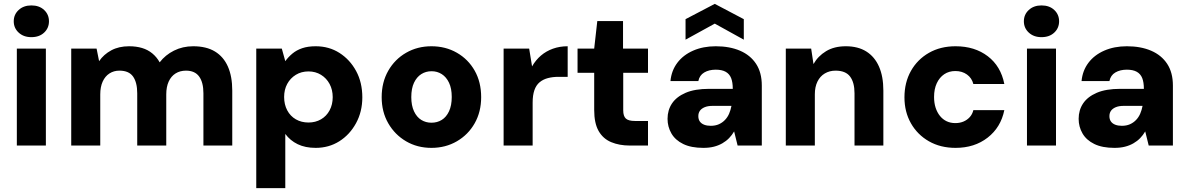

<svg xmlns="http://www.w3.org/2000/svg" viewBox="-20 -752 6139 992"><path d="M67 0V-501H217V0ZM142 -560Q102 -560 76.5 -583.5Q51 -607 51 -642Q51 -677 76.5 -700.5Q102 -724 142 -724Q183 -724 208 -700.5Q233 -677 233 -642Q233 -607 208 -583.5Q183 -560 142 -560Z M348 0V-501H479L492 -436Q516 -471 555 -492Q594 -513 647 -513Q684 -513 714 -504Q744 -495 767 -476Q790 -457 805 -430Q834 -468 879 -490.5Q924 -513 978 -513Q1046 -513 1090.5 -486Q1135 -459 1157.5 -408Q1180 -357 1180 -284V0H1031V-270Q1031 -326 1009 -356.5Q987 -387 941 -387Q910 -387 887 -372.5Q864 -358 851.5 -330.5Q839 -303 839 -264V0H689V-270Q689 -326 667.5 -356.5Q646 -387 597 -387Q568 -387 545.5 -372.5Q523 -358 510.5 -330.5Q498 -303 498 -264V0Z M1304 220V-501H1436L1454 -436Q1469 -457 1490.5 -475Q1512 -493 1541.5 -503Q1571 -513 1611 -513Q1680 -513 1734 -478.5Q1788 -444 1820 -385Q1852 -326 1852 -249Q1852 -175 1819.5 -115.5Q1787 -56 1733 -22Q1679 12 1611 12Q1557 12 1518 -7Q1479 -26 1454 -60V220ZM1574 -119Q1610 -119 1638.5 -135.5Q1667 -152 1683 -182Q1699 -212 1699 -250Q1699 -288 1683 -318Q1667 -348 1638.5 -365.5Q1610 -383 1574 -383Q1537 -383 1508.5 -365.5Q1480 -348 1464 -318.5Q1448 -289 1448 -251Q1448 -212 1464 -182Q1480 -152 1508.5 -135.5Q1537 -119 1574 -119Z M2209 12Q2136 12 2078 -22Q2020 -56 1986 -115Q1952 -174 1952 -250Q1952 -327 1986 -386.5Q2020 -446 2078.5 -479.5Q2137 -513 2209 -513Q2282 -513 2340.5 -479.5Q2399 -446 2432.5 -387Q2466 -328 2466 -250Q2466 -174 2432.5 -115Q2399 -56 2340.5 -22Q2282 12 2209 12ZM2209 -118Q2239 -118 2262.5 -132.5Q2286 -147 2300 -177Q2314 -207 2314 -251Q2314 -295 2300 -324.5Q2286 -354 2262.5 -369Q2239 -384 2210 -384Q2180 -384 2156.5 -369Q2133 -354 2119 -324.5Q2105 -295 2105 -250Q2105 -207 2119 -177Q2133 -147 2156.5 -132.5Q2180 -118 2209 -118Z M2582 0V-501H2714L2729 -409Q2748 -442 2775 -465Q2802 -488 2837 -500.5Q2872 -513 2913 -513V-355H2865Q2836 -355 2811 -348.5Q2786 -342 2768 -327Q2750 -312 2741 -286Q2732 -260 2732 -222V0Z M3234 0Q3180 0 3138 -17.5Q3096 -35 3073 -75Q3050 -115 3050 -184V-376H2964V-501H3050L3066 -643H3199V-501H3328V-376H3200V-182Q3200 -152 3213.5 -139.5Q3227 -127 3260 -127H3328V0Z M3614 12Q3551 12 3510 -8Q3469 -28 3449 -62.5Q3429 -97 3429 -138Q3429 -183 3452 -217.5Q3475 -252 3522.5 -272.5Q3570 -293 3644 -293H3766Q3766 -327 3757.5 -348.5Q3749 -370 3729.5 -381Q3710 -392 3678 -392Q3643 -392 3618.5 -377.5Q3594 -363 3588 -333H3444Q3449 -387 3479.5 -427.5Q3510 -468 3561.5 -490.5Q3613 -513 3678 -513Q3750 -513 3803.5 -490Q3857 -467 3886.5 -422Q3916 -377 3916 -310V0H3791L3773 -73Q3762 -54 3747 -38.5Q3732 -23 3712 -11.5Q3692 0 3668 6Q3644 12 3614 12ZM3652 -102Q3676 -102 3694 -110Q3712 -118 3725.5 -132Q3739 -146 3747 -164.5Q3755 -183 3759 -204V-205H3662Q3637 -205 3620.5 -198Q3604 -191 3596 -179.5Q3588 -168 3588 -152Q3588 -135 3596 -124Q3604 -113 3618.5 -107.5Q3633 -102 3652 -102ZM3522 -547V-653L3673 -732L3823 -653V-547L3673 -630Z M4040 0V-501H4171L4183 -421Q4206 -462 4248 -487.5Q4290 -513 4350 -513Q4413 -513 4456 -486Q4499 -459 4521.5 -408Q4544 -357 4544 -284V0H4395V-270Q4395 -326 4372 -356.5Q4349 -387 4297 -387Q4266 -387 4241.5 -372.5Q4217 -358 4203.5 -330.5Q4190 -303 4190 -265V0Z M4917 12Q4839 12 4779.5 -22Q4720 -56 4686.5 -115Q4653 -174 4653 -249Q4653 -326 4686.5 -385.5Q4720 -445 4779.5 -479Q4839 -513 4917 -513Q5016 -513 5083.5 -461.5Q5151 -410 5169 -318H5009Q5001 -349 4976 -367Q4951 -385 4916 -385Q4883 -385 4858.5 -368.5Q4834 -352 4820 -322Q4806 -292 4806 -251Q4806 -220 4814 -195.5Q4822 -171 4836.5 -153Q4851 -135 4871 -125.5Q4891 -116 4916 -116Q4939 -116 4958 -124Q4977 -132 4990.5 -147Q5004 -162 5009 -183H5169Q5151 -94 5083 -41Q5015 12 4917 12Z M5286 0V-501H5436V0ZM5361 -560Q5321 -560 5295.5 -583.5Q5270 -607 5270 -642Q5270 -677 5295.5 -700.5Q5321 -724 5361 -724Q5402 -724 5427 -700.5Q5452 -677 5452 -642Q5452 -607 5427 -583.5Q5402 -560 5361 -560Z M5738 12Q5675 12 5634 -8Q5593 -28 5573 -62.5Q5553 -97 5553 -138Q5553 -183 5576 -217.5Q5599 -252 5646.5 -272.5Q5694 -293 5768 -293H5890Q5890 -327 5881.5 -348.5Q5873 -370 5853.5 -381Q5834 -392 5802 -392Q5767 -392 5742.5 -377.5Q5718 -363 5712 -333H5568Q5573 -387 5603.5 -427.5Q5634 -468 5685.5 -490.5Q5737 -513 5802 -513Q5874 -513 5927.5 -490Q5981 -467 6010.5 -422Q6040 -377 6040 -310V0H5915L5897 -73Q5886 -54 5871 -38.5Q5856 -23 5836 -11.5Q5816 0 5792 6Q5768 12 5738 12ZM5776 -102Q5800 -102 5818 -110Q5836 -118 5849.5 -132Q5863 -146 5871 -164.5Q5879 -183 5883 -204V-205H5786Q5761 -205 5744.5 -198Q5728 -191 5720 -179.5Q5712 -168 5712 -152Q5712 -135 5720 -124Q5728 -113 5742.5 -107.5Q5757 -102 5776 -102Z"/></svg>

Font: DM Sans 17pt Black
Style: Regular
Weight: 900
Version: Version 4.004;gftools[0.9.30]